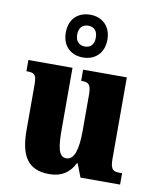

<svg xmlns="http://www.w3.org/2000/svg" viewBox="-90 -884 791 964"><g transform="rotate(10 305.5 -402.0)"><path d="M292 -596C351 -596 398 -634 398 -705C398 -776 351 -814 292 -814C232 -814 186 -776 186 -705C186 -634 232 -596 292 -596ZM292 -652C266 -652 244 -667 244 -705C244 -743 266 -758 292 -758C318 -758 339 -743 339 -705C339 -667 318 -652 292 -652ZM227 10C290 10 330 -18 355 -68H359L385 0H587V-58H576C546 -58 527 -61 527 -119V-536H304V-479H307C338 -479 355 -474 355 -418V-232C355 -140 339 -83 298 -83C258 -83 250 -131 250 -226V-536H25V-479H29C74 -479 77 -464 77 -407V-188C77 -55 119 10 227 10Z"/></g></svg>

Font: Noto Serif Georgian Condensed Black
Style: Regular
Weight: 900
Width: 3
Designer: Monotype Design Team, Akaki Razmadze
Foundry: Google LLC
Version: Version 2.003